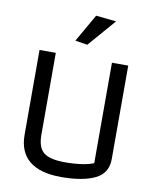

<svg xmlns="http://www.w3.org/2000/svg" viewBox="-92 -910 793 987"><g transform="rotate(10 304.5 -416.0)"><path d="M246 -695 329 -840 435 -829 310 -685ZM73 -174V-616H158V-189Q158 -121 191 -95.5Q224 -70 302 -70Q350 -70 389.5 -76Q429 -82 451 -92V-616H536V-128Q536 -54 472 -23Q408 8 295 8Q186 8 129.5 -37.5Q73 -83 73 -174Z"/></g></svg>

Font: Athiti Medium
Style: Regular
Weight: 500
Designer: CadsonDemak Team
Foundry: CadsonDemak
Version: Version 1.033